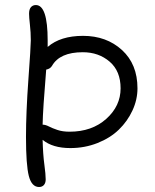

<svg xmlns="http://www.w3.org/2000/svg" viewBox="-20 -771 615 761"><path d="M134.8 -29.8Q105.5 -29.8 94.2 -73.7Q83 -117.7 83 -228Q83 -323.7 92.5 -455.6Q102.1 -587.4 102.1 -610.8Q102.1 -642.6 98.6 -672.9Q95.2 -703.1 95.2 -716.8Q95.2 -733.9 102.5 -742.4Q109.9 -751 122.1 -751Q168.9 -751 168.9 -610.8V-585Q219.7 -628.9 309.1 -628.9Q401.9 -628.9 463.4 -572.8Q524.9 -516.6 524.9 -420.9Q524.9 -376 505.1 -333.3Q485.4 -290.5 451.2 -257.3Q417 -224.1 366.5 -204.1Q315.9 -184.1 258.8 -184.1Q188.5 -184.1 148.9 -216.8Q150.4 -158.2 155.8 -118.9Q161.1 -79.6 161.1 -60.1Q161.1 -45.9 154.1 -37.8Q147 -29.8 134.8 -29.8ZM186 -509.8Q178.7 -498 163.1 -495.1Q149.9 -336.4 148.9 -276.9Q160.2 -276.9 173.8 -269.8Q187.5 -262.7 207.8 -255.9Q228 -249 255.9 -249Q344.2 -249 401.1 -299.8Q458 -350.6 458 -420.9Q458 -489.3 414.6 -526.6Q371.1 -564 308.1 -564Q216.8 -564 186 -509.8Z"/></svg>

Font: Shantell Sans Irregular Bouncy
Style: Regular
Weight: 300
Designer: Stephen Nixon, Anya Danilova, Shantell Martin
Foundry: Arrow Type
Version: Version 1.006;[9816181b4]